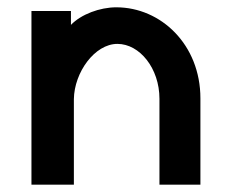

<svg xmlns="http://www.w3.org/2000/svg" viewBox="-20 -505 625 525"><path d="M66 0H182V-234C183 -307 239 -385 301 -385C362 -385 416 -318 416 -235V0H528V-236C528 -383 420 -485 298 -485C253 -485 202 -466 174 -437V-475H66Z"/></svg>

Font: Mint Spirit No2
Style: Bold
Weight: 700
Designer: HARENDAL Hirwen
Foundry: Arkandis Digital Foundry.
Version: Version 1.004;FFEdit